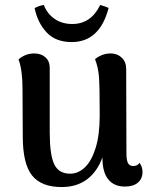

<svg xmlns="http://www.w3.org/2000/svg" viewBox="-20 -742 615 776"><path d="M556 -47Q556 -20 537.5 -4Q519 12 485 12Q441 12 417.5 -17Q394 -46 394 -104V-106Q373 -48 331.5 -17Q290 14 229 14Q147 14 109.5 -33Q72 -80 72 -191L71 -382Q71 -459 55 -502Q83 -526 118 -526Q146 -526 163.5 -510.5Q181 -495 181 -468V-207Q181 -117 199 -78.5Q217 -40 264 -40Q296 -40 323 -65.5Q350 -91 366.5 -144Q383 -197 383 -275Q383 -393 380 -431.5Q377 -470 364 -503Q393 -526 427 -526Q454 -526 472 -509Q490 -492 490 -463L491 -122Q491 -94 497.5 -82.5Q504 -71 518 -71Q536 -71 544 -84Q556 -67 556 -47ZM385 -722Q409 -715 419 -710Q383 -572 270 -572Q205 -572 168.5 -611Q132 -650 120 -709Q134 -718 157 -722Q171 -686 201 -665.5Q231 -645 272 -645Q348 -645 385 -722Z"/></svg>

Font: Arima Madurai
Style: Bold
Weight: 700
Designer: Joana Correia and Natanael Gama
Foundry: NDISCOVER
Version: Version 1.019